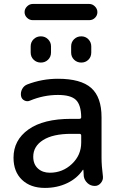

<svg xmlns="http://www.w3.org/2000/svg" viewBox="-20 -920 591 950"><path d="M431.6 -690.4V-660.2Q431.6 -638.7 417.5 -624.5Q403.3 -610.4 382.3 -610.4Q361.3 -610.4 346.7 -624.5Q332 -638.7 332 -660.2V-690.4Q332 -711.9 346.7 -726.1Q361.3 -740.2 382.3 -740.2Q403.3 -740.2 417.5 -725.6Q431.6 -710.9 431.6 -690.4ZM131.8 -690.4Q131.8 -711.9 146.5 -726.1Q161.1 -740.2 182.1 -740.2Q203.1 -740.2 217.8 -725.6Q232.4 -710.9 232.4 -690.4V-660.2Q232.4 -638.7 217.8 -624.5Q203.1 -610.4 182.1 -610.4Q161.1 -610.4 146.5 -624.5Q131.8 -638.7 131.8 -660.2ZM421.9 -820.3H141.6Q126 -820.3 113.8 -832Q101.6 -843.8 101.6 -859.9Q101.6 -876 113.8 -888.2Q126 -900.4 141.6 -900.4H421.9Q437.5 -900.4 449.7 -888.2Q461.9 -876 461.9 -859.9Q461.9 -843.8 450.2 -832Q438.5 -820.3 421.9 -820.3ZM332 -257.8Q242.2 -257.8 193.4 -227.1Q144.5 -196.3 144.5 -144.5Q144.5 -107.4 167.5 -86.4Q190.4 -65.4 226.6 -65.4Q290 -65.4 335.9 -108.9Q381.8 -152.3 381.8 -214.8V-249Q381.8 -257.8 373 -257.8ZM202.1 9.8Q130.9 9.8 88.9 -30.3Q46.9 -70.3 46.9 -139.6Q46.9 -226.6 120.6 -279.3Q194.3 -332 332 -332H373Q381.8 -332 381.8 -340.8Q380.9 -401.4 355.5 -425.8Q330.1 -450.2 266.6 -450.2Q195.3 -450.2 127.9 -421.9Q114.3 -416 100.6 -422.9Q86.9 -429.7 84 -445.3Q81.1 -462.9 89.4 -479Q97.7 -495.1 114.3 -502Q187.5 -530.3 266.6 -530.3Q379.9 -530.3 431.2 -484.9Q482.4 -439.5 482.4 -339.8V-139.6Q482.4 -100.6 489.3 -46.9Q491.2 -29.3 479 -14.6Q466.8 0 449.2 0Q427.7 0 412.6 -14.2Q397.5 -28.3 394.5 -47.9Q393.6 -52.7 393.6 -63.5Q393.6 -74.2 392.6 -79.1Q392.6 -80.1 391.6 -80.1Q389.6 -80.1 389.6 -79.1Q361.3 -37.1 312 -13.7Q262.7 9.8 202.1 9.8Z"/></svg>

Font: Rounded Mgen+ 2p medium
Style: Regular
Weight: 500
Designer: [Source Han Sans]
Ryoko NISHIZUKA  (kana & ideographs); Paul D. Hunt (Latin, Greek & Cyrillic); Wenlong ZHANG  (bopomofo
Version: Version 1.059.20150602